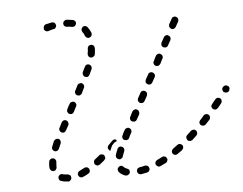

<svg xmlns="http://www.w3.org/2000/svg" viewBox="-45 -613 859 680"><g transform="rotate(-5 384.5 -273.0)"><path d="M175 12Q177 11 179 9Q181 7 182 5Q183 3 183 0Q183 -5 180 -9Q176 -12 171 -13Q161 -13 154 -15Q152 -16 149 -16Q147 -16 145 -15Q142 -13 141 -12Q139 -10 138 -7Q137 -2 139 2Q141 7 146 8Q157 12 170 12Q173 13 175 12ZM457 3Q459 1 460 -1Q461 -3 462 -6Q462 -8 461 -11Q460 -16 456 -18Q451 -21 446 -20Q437 -17 427 -16Q425 -15 423 -14Q420 -13 419 -11Q418 -9 417 -6Q416 -4 417 -1Q418 4 422 7Q426 10 431 9Q442 7 452 5Q455 4 457 3ZM380 9Q383 9 385 7Q387 6 389 4Q390 2 391 0Q392 -5 390 -10Q387 -14 382 -15Q375 -18 371 -22Q368 -26 363 -27Q358 -27 354 -24Q352 -22 351 -20Q349 -18 349 -15Q349 -13 350 -11Q350 -8 352 -6Q360 4 375 9Q378 9 380 9ZM248 -12Q249 -14 250 -16Q251 -19 250 -21Q250 -24 249 -26Q246 -30 242 -32Q237 -33 232 -31Q223 -26 215 -22Q212 -21 211 -19Q209 -18 208 -15Q207 -13 207 -11Q207 -8 208 -6Q210 -1 215 1Q220 3 224 1Q234 -3 244 -9Q246 -10 248 -12ZM525 -26Q526 -28 527 -31Q528 -33 528 -36Q527 -38 526 -40Q524 -45 519 -46Q514 -48 509 -45Q500 -40 491 -36Q489 -35 487 -33Q486 -31 485 -29Q484 -27 484 -24Q484 -22 485 -20Q488 -15 493 -13Q497 -11 502 -14Q511 -18 521 -23Q523 -25 525 -26ZM118 -30Q116 -30 114 -32Q112 -33 111 -36Q110 -38 109 -40Q108 -51 110 -64Q111 -69 115 -72Q119 -75 124 -74Q129 -74 132 -70Q136 -65 135 -60Q134 -50 134 -43Q135 -40 133 -37Q132 -34 130 -32Q129 -31 129 -31Q127 -30 126 -30Q124 -29 123 -29Q120 -29 118 -30ZM307 -55Q309 -57 309 -59Q309 -62 308 -64Q308 -67 306 -69Q303 -73 297 -73Q292 -74 288 -70Q280 -64 273 -58Q268 -55 268 -49Q267 -44 270 -40Q272 -38 274 -37Q276 -36 279 -35Q281 -35 283 -36Q286 -36 288 -38Q296 -44 304 -51Q306 -53 307 -55ZM585 -67Q587 -69 587 -72Q587 -74 587 -77Q586 -79 585 -81Q581 -85 576 -86Q571 -86 567 -83Q559 -77 551 -71Q547 -68 546 -63Q545 -58 548 -54Q549 -52 551 -51Q553 -49 556 -49Q558 -48 561 -49Q563 -50 565 -51Q574 -57 582 -63Q584 -65 585 -67ZM348 -57Q351 -52 356 -51Q358 -50 361 -50Q363 -51 365 -52Q367 -53 369 -55Q371 -57 371 -59Q374 -68 378 -78Q380 -82 378 -87Q376 -92 371 -94Q368 -95 366 -95Q364 -95 361 -94Q359 -93 357 -91Q355 -89 355 -87Q350 -76 347 -66Q346 -61 348 -57ZM341 -106Q346 -112 352 -114Q354 -115 355 -115Q355 -116 354 -117Q354 -119 353 -121Q352 -121 351 -121Q349 -122 348 -122Q346 -122 343 -121Q341 -120 339 -118Q332 -111 325 -104Q323 -102 322 -100Q321 -97 321 -95Q321 -92 322 -90Q323 -88 325 -86Q326 -85 327 -84Q328 -84 329 -83Q331 -89 334 -95Q336 -101 341 -106ZM641 -119Q641 -124 638 -128Q636 -130 634 -131Q632 -132 629 -132Q627 -132 624 -131Q622 -130 620 -129Q613 -122 605 -115Q603 -113 602 -111Q601 -109 601 -106Q601 -104 602 -102Q603 -99 604 -97Q608 -93 613 -93Q618 -93 622 -96Q630 -103 637 -110Q641 -114 641 -119ZM124 -110Q124 -108 125 -106Q126 -103 128 -102Q129 -100 132 -99Q136 -97 141 -99Q146 -101 148 -106Q152 -115 156 -124Q158 -129 156 -134Q155 -139 150 -141Q145 -143 140 -141Q136 -139 133 -135Q129 -125 125 -115Q124 -113 124 -110ZM380 -141 377 -134Q374 -129 376 -124Q377 -119 382 -117Q384 -116 387 -116Q389 -115 391 -116Q394 -117 396 -118Q398 -120 399 -122L402 -129L408 -140Q411 -145 409 -150Q408 -155 403 -157Q401 -159 398 -159Q396 -159 394 -158Q391 -157 389 -156Q387 -154 386 -152ZM690 -166Q691 -168 691 -171Q691 -173 690 -176Q689 -178 687 -180Q683 -183 678 -183Q673 -183 669 -179Q663 -171 656 -164Q654 -162 653 -160Q652 -157 652 -155Q652 -152 653 -150Q654 -148 656 -146Q660 -143 665 -143Q670 -143 674 -147Q681 -154 688 -162Q690 -164 690 -166ZM156 -171Q157 -166 162 -163Q167 -161 172 -162Q176 -164 179 -169L189 -187Q191 -191 189 -196Q188 -201 183 -204Q179 -206 174 -205Q169 -203 166 -198L157 -180Q154 -176 156 -171ZM409 -187Q410 -182 415 -180Q417 -179 420 -179Q422 -178 425 -179Q427 -180 429 -181Q431 -183 432 -185L442 -203Q444 -208 442 -213Q441 -218 436 -220Q434 -221 432 -222Q429 -222 427 -221Q424 -220 423 -219Q421 -217 419 -215L410 -197Q407 -192 409 -187ZM737 -226Q737 -231 733 -234Q729 -237 724 -237Q718 -236 715 -232Q709 -224 702 -216Q701 -215 700 -212Q699 -210 699 -207Q700 -205 701 -203Q702 -200 704 -199Q708 -196 713 -196Q718 -197 722 -201Q728 -209 735 -217Q738 -221 737 -226ZM196 -255 190 -243Q188 -239 189 -234Q191 -229 195 -226Q200 -224 205 -225Q210 -227 212 -231L218 -243L222 -250Q223 -252 223 -254Q224 -257 223 -259Q222 -262 221 -263Q219 -265 217 -267Q212 -269 207 -267Q202 -266 200 -261ZM442 -255Q441 -253 442 -250Q443 -248 445 -246Q446 -244 448 -243Q453 -241 458 -242Q463 -244 465 -248L475 -266Q477 -271 476 -276Q474 -281 470 -283Q465 -286 460 -284Q455 -283 453 -278L443 -260Q442 -258 442 -255ZM768 -263Q769 -266 769 -268Q768 -271 767 -273Q765 -275 763 -276Q759 -279 754 -278Q749 -277 746 -273L745 -272Q744 -270 743 -268Q743 -265 743 -263Q744 -260 745 -258Q746 -256 748 -255Q753 -252 758 -253Q763 -253 766 -258L767 -259Q768 -261 768 -263ZM223 -297Q224 -292 229 -289Q231 -288 233 -288Q236 -288 238 -288Q241 -289 243 -291Q245 -292 246 -294L255 -313Q258 -317 256 -322Q255 -327 250 -330Q248 -331 245 -331Q243 -331 241 -330Q238 -330 236 -328Q234 -327 233 -324L224 -306Q221 -302 223 -297ZM475 -313Q477 -308 482 -306Q486 -304 491 -305Q496 -307 498 -311L508 -329Q511 -334 509 -339Q507 -344 503 -346Q498 -349 493 -347Q488 -346 486 -341L476 -323Q474 -318 475 -313ZM256 -359Q258 -354 262 -352Q267 -350 272 -351Q277 -353 279 -358Q284 -368 288 -377Q290 -382 288 -387Q286 -392 281 -394Q276 -396 271 -394Q267 -392 265 -387Q261 -378 256 -369Q254 -364 256 -359ZM508 -381Q508 -379 509 -376Q510 -374 511 -372Q513 -370 515 -369Q519 -367 524 -368Q529 -370 532 -374L541 -392Q543 -395 543 -397Q543 -400 542 -402Q542 -404 540 -406Q538 -408 536 -409Q532 -412 527 -410Q522 -409 519 -404L510 -386Q509 -384 508 -381ZM281 -423Q284 -419 289 -418Q294 -417 298 -420Q303 -423 304 -428Q306 -440 306 -450Q306 -455 303 -459Q299 -463 294 -463Q289 -463 285 -460Q281 -456 281 -451Q281 -442 279 -433Q278 -428 281 -423ZM542 -439Q544 -434 548 -432Q550 -431 553 -431Q555 -430 558 -431Q560 -432 562 -433Q564 -435 565 -437L575 -455Q577 -460 576 -465Q574 -470 569 -472Q567 -473 565 -474Q562 -474 560 -473Q558 -472 556 -471Q554 -469 553 -467L543 -449Q541 -444 542 -439ZM282 -489Q286 -487 291 -489Q296 -491 298 -495Q300 -500 299 -505Q294 -517 287 -526Q284 -530 279 -531Q274 -532 270 -529Q268 -527 267 -525Q265 -523 265 -521Q265 -518 265 -516Q266 -513 267 -511Q272 -505 275 -496Q277 -492 282 -489ZM575 -507Q575 -505 575 -502Q576 -500 578 -498Q579 -496 581 -495Q586 -492 591 -494Q596 -496 598 -500L608 -518Q610 -523 609 -528Q607 -533 603 -535Q598 -538 593 -536Q588 -535 586 -530L576 -512Q575 -510 575 -507ZM166 -530Q169 -530 171 -531Q173 -533 174 -535Q176 -537 176 -539Q177 -542 176 -544Q175 -549 171 -552Q167 -555 162 -554Q147 -551 139 -549Q137 -548 135 -546Q134 -544 133 -542Q132 -540 132 -537Q132 -535 132 -532Q134 -527 139 -525Q144 -523 149 -525Q151 -526 155 -527Q160 -528 166 -530ZM242 -534Q246 -537 247 -542Q248 -544 247 -547Q247 -549 245 -551Q244 -553 242 -554Q240 -556 237 -556Q227 -558 215 -559Q212 -559 210 -558Q208 -557 206 -555Q204 -554 203 -551Q202 -549 202 -547Q202 -541 205 -538Q209 -534 214 -534Q224 -534 232 -532Q237 -531 242 -534Z"/></g></svg>

Font: FRB American Cursive Guidelines Dashed
Style: Italic
Weight: 400
Italic angle: -25°
Version: Version 2.0;Modular Font Editor K font №1